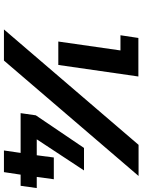

<svg xmlns="http://www.w3.org/2000/svg" viewBox="109 -850 741 1000"><g transform="rotate(90 480.0 -350.5)"><path d="M133.8 0 734.9 -701.2H897L295.9 0ZM164.1 -606.9 178.2 -700.2H378.9L318.8 -283.2H196.8L243.2 -606.9ZM569.8 -86.9 581.1 -166 751 -417H868.2L706.1 -170.9H789.1L800.8 -259.8H914.1L901.9 -170.9H960L948.2 -86.9H890.1L877 0H764.2L776.9 -86.9Z"/></g></svg>

Font: Trueno
Style: Bold Italic
Weight: 700
Designer: Julieta Ulanovsky
Foundry: Julieta Ulanovsky
Version: Version 3.001b | FøM Fix